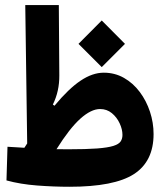

<svg xmlns="http://www.w3.org/2000/svg" viewBox="-20 -713 626 738"><path d="M247.1 4.9Q186.5 4.9 122.3 0Q58.1 -4.9 4.9 -19.5L8.8 -148.9Q24.9 -147.9 41 -147Q57.1 -146 73.7 -145Q79.1 -153.3 84.5 -161.6L77.1 -693.4H206.1L208 -423.3Q208.5 -362.3 183.1 -311L189.5 -306.6Q243.7 -372.1 289.6 -402.8Q335.4 -433.6 378.9 -433.6Q421.4 -433.6 456.5 -413.6Q491.7 -393.6 517.1 -359.6Q542.5 -325.7 556.4 -283.7Q570.3 -241.7 570.3 -197.8Q570.3 -92.8 494.9 -43.9Q419.4 4.9 247.1 4.9ZM197.3 -139.6Q220.7 -139.2 242.7 -139.2Q311.5 -139.2 353 -142.3Q394.5 -145.5 415.5 -152.1Q436.5 -158.7 443.6 -169.2Q450.7 -179.7 450.7 -194.3Q450.7 -215.8 439.9 -239Q429.2 -262.2 409.9 -278.1Q390.6 -293.9 364.7 -293.9Q330.1 -293.9 288.6 -256.6Q247.1 -219.2 197.3 -139.6ZM371.1 -455.1 281.7 -544.4 371.1 -634.3 460.4 -544.4Z"/></svg>

Font: Cascadia Code PL
Style: Bold
Weight: 700
Monospace: yes
Designer: Aaron Bell
Foundry: Saja Typeworks
Version: Version 2404.023; ttfautohint (v1.8.4)